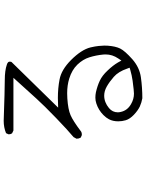

<svg xmlns="http://www.w3.org/2000/svg" viewBox="104 -852 791 1040"><g transform="rotate(-90 500.0 -332.5)"><path d="M512.2 -2.9Q482.4 -2.9 455.1 -19Q420.9 -38.6 413.1 -74.7Q411.1 -83 411.1 -90.3Q411.1 -119.1 434.1 -138.2Q465.3 -164.1 501.5 -164.1Q526.4 -164.1 551.3 -149.9Q576.2 -135.7 603 -112.3Q631.3 -87.9 647.9 -39.6L652.8 -26.4L639.6 -22.5Q612.3 -14.6 583 -10.3Q554.2 -6.3 535.9 -4.6Q517.6 -2.9 512.2 -2.9ZM365.2 -708.5Q329.1 -708.5 298.3 -695.8L292.5 -683.6Q292 -682.6 292 -681.6Q292 -680.7 292.2 -679.4Q292.5 -678.2 292.5 -676.5Q292.5 -674.8 293 -673.3Q293.5 -671.9 293.7 -670.4Q293.9 -668.9 294.9 -668Q295.9 -665 297.4 -663.1L312.5 -655.8H598.1L484.9 -530.8Q448.7 -490.7 379.9 -424.3Q312.5 -359.4 276.9 -330.1L268.1 -314Q268.1 -301.3 273.9 -291.5L286.6 -285.6Q288.1 -285.2 290 -285.2Q302.7 -285.2 310.1 -291.5L310.5 -292Q364.3 -332.5 395.5 -346.2Q426.8 -359.9 486.8 -363.8Q500 -364.7 514.6 -364.7Q557.6 -364.7 593.8 -353.5Q641.1 -338.9 669.7 -309.1Q698.2 -279.3 709.2 -243.9Q720.2 -208.5 724.1 -168.9Q724.6 -162.6 724.6 -156.2Q724.6 -120.1 703.1 -88.4L691.4 -70.8L681.2 -89.4Q665 -117.2 637.2 -146Q610.4 -174.8 582.3 -188Q554.2 -201.2 519.5 -209Q505.9 -211.9 490.2 -211.9Q474.6 -211.9 458.5 -206.5Q422.9 -194.8 396.5 -168.5Q381.3 -153.3 373.5 -138.2Q362.3 -116.7 362.3 -87.9Q362.3 -67.4 368.2 -47.4Q375 -24.9 397.7 -3.4Q420.4 18.1 442.4 28.8Q464.4 38.6 487.3 42.5Q544.4 42.5 600.6 34.7Q654.3 27.3 698.7 -11.7Q744.1 -52.2 756.6 -77.6Q769 -103 772 -145.5Q772.5 -153.3 772.5 -164.3Q772.5 -175.3 770.5 -194.1Q768.6 -212.9 762.7 -238.3Q750.5 -287.6 694.3 -343.8Q641.6 -396 589.4 -405.8Q542 -415 488.8 -415Q479 -415 436.5 -413.6L684.1 -666.5Q685.5 -671.4 685.5 -673.6Q685.5 -675.8 685.5 -676.3Q685.5 -681.2 682.1 -684.6Q677.7 -689 669.4 -691.4Q637.2 -702.6 585.7 -702.6Q534.2 -702.6 365.2 -708.5Z"/></g></svg>

Font: NaikaiFont
Style: ExtraLight
Weight: 200
Version: Version 1.89